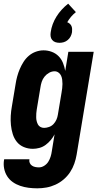

<svg xmlns="http://www.w3.org/2000/svg" viewBox="-36 -802 556 1045"><path d="M167 223Q143 223 119.5 220Q96 217 74 209.5Q52 202 33.5 189Q15 176 3 157Q-9 138 -13.5 115Q-18 92 -14 68L-13 65H124V66Q122 76 126 85Q130 94 138 99.5Q146 105 156 107Q166 109 176 109Q191 109 205 100Q219 91 227 78Q235 65 239.5 50.5Q244 36 246 21L261 -71Q253 -55 240.5 -40Q228 -25 212.5 -13.5Q197 -2 178.5 3Q160 8 143 8Q117 8 94 -1.5Q71 -11 56 -29.5Q41 -48 33.5 -72Q26 -96 23.5 -121Q21 -146 22.5 -172Q24 -198 29 -225L49 -345Q52 -365 57.5 -385.5Q63 -406 71.5 -426Q80 -446 92 -465Q104 -484 121 -498.5Q138 -513 159 -520.5Q180 -528 201 -528Q224 -528 245.5 -520Q267 -512 282.5 -496.5Q298 -481 306.5 -460Q315 -439 319 -416L336 -520H474L381 40Q377 64 368.5 88.5Q360 113 345.5 135Q331 157 310.5 174.5Q290 192 266 203Q242 214 217 218.5Q192 223 167 223ZM204 -106Q217 -106 231 -111Q245 -116 255 -126.5Q265 -137 271 -150.5Q277 -164 279 -178L299 -298Q301 -310 302.5 -321.5Q304 -333 304 -345Q304 -357 302.5 -368.5Q301 -380 296.5 -390Q292 -400 282.5 -407Q273 -414 261 -414Q246 -414 231.5 -406Q217 -398 206.5 -385Q196 -372 191 -356.5Q186 -341 184 -326L164 -206Q162 -195 161.5 -184.5Q161 -174 161 -163.5Q161 -153 163.5 -143Q166 -133 170.5 -124.5Q175 -116 184 -111Q193 -106 204 -106ZM288 -569Q276 -569 265.5 -572.5Q255 -576 248 -584.5Q241 -593 239.5 -604Q238 -615 240 -627Q243 -649 251 -670.5Q259 -692 271.5 -712Q284 -732 300 -749.5Q316 -767 335 -782L377 -736Q363 -725 351 -711Q339 -697 330 -681Q338 -678 344 -672.5Q350 -667 353 -660Q356 -653 356.5 -644.5Q357 -636 356 -627Q354 -615 348.5 -604Q343 -593 333 -584.5Q323 -576 311.5 -572.5Q300 -569 288 -569Z"/></svg>

Font: Iosevka Heavy Oblique
Style: Regular
Weight: 900
Italic angle: -9°
Monospace: yes
Designer: Belleve Invis
Foundry: Belleve Invis
Version: Version 32.5.0; ttfautohint (v1.8.4)